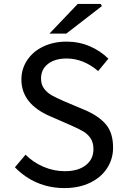

<svg xmlns="http://www.w3.org/2000/svg" viewBox="-20 -945 652 978"><path d="M56 -93 110 -157Q149 -118 201.5 -95.5Q254 -73 310 -73Q378 -73 417 -103.5Q456 -134 456 -185Q456 -219 441 -241Q426 -263 403.5 -276Q381 -289 338 -308L235 -353Q89 -416 89 -540Q89 -594 118.5 -638.5Q148 -683 200.5 -708Q253 -733 319 -733Q382 -733 437 -709.5Q492 -686 532 -646L480 -583Q405 -647 319 -647Q260 -647 224.5 -619.5Q189 -592 189 -545Q189 -514 205 -493Q221 -472 244.5 -459Q268 -446 307 -429L409 -386Q481 -356 518.5 -312.5Q556 -269 556 -193Q556 -136 526 -89Q496 -42 439.5 -14.5Q383 13 308 13Q233 13 169 -14.5Q105 -42 56 -93ZM376 -925H493L499 -914L318 -774H232Z"/></svg>

Font: Nebula Sans Medium
Style: Regular
Weight: 500
Designer: Paul D. Hunt for Adobe (as Source Sans)
Foundry: Nebula Entertainment & Broadcasting LLC
Version: Version 1.010